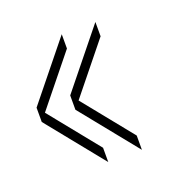

<svg xmlns="http://www.w3.org/2000/svg" viewBox="-70 -522 408 429"><g transform="rotate(-20 134.5 -308.0)"><path d="M119 -426 10 -291V-325L119 -460ZM119 -156 10 -291V-325L119 -190ZM199 -426 90 -291V-325L199 -460ZM199 -156 90 -291V-325L199 -190Z"/></g></svg>

Font: Big Shoulders Display Thin Thin
Style: Regular
Weight: 250
Version: Version 2.002